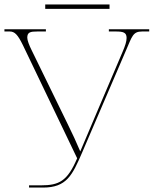

<svg xmlns="http://www.w3.org/2000/svg" viewBox="-20 -846 712 866"><path d="M184 -806H474V-826H184ZM111 0H174C280 0 306 -55 350 -157L548 -618C576 -682 579 -704 621 -704H653V-714H471V-704H502C535 -704 551 -700 551 -675C551 -659 545 -640 532 -610L423 -354C396 -291 363 -213 342 -163C324 -205 308 -241 285 -287L122 -621C112 -641 103 -664 103 -676C103 -701 117 -704 149 -704H187V-714H0V-704H24C46 -704 60 -690 83 -643L328 -132C284 -29 247 -10 164 -10H111Z"/></svg>

Font: Noto Serif Display Thin
Style: Regular
Weight: 100
Designer: Monotype Design Team
Foundry: Monotype Imaging Inc.
Version: Version 2.009